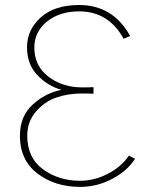

<svg xmlns="http://www.w3.org/2000/svg" viewBox="-20 -729 603 767"><path d="M59.6 -186.5Q59.6 -264.6 110.4 -311Q161.1 -357.4 225.6 -370.1Q171.9 -384.8 129.9 -428.2Q87.9 -471.7 87.9 -540Q87.9 -610.4 143.1 -659.7Q198.2 -709 295.9 -709Q431.6 -709 500 -585L473.6 -574.2Q414.1 -683.6 295.9 -683.6Q218.8 -683.6 168 -643.1Q117.2 -602.5 117.2 -539.1Q117.2 -465.8 173.3 -422.9Q229.5 -379.9 308.6 -379.9Q345.7 -379.9 353.5 -380.9V-354.5Q343.8 -355.5 304.7 -355.5Q252 -355.5 205.1 -339.4Q158.2 -323.2 123.5 -283.2Q88.9 -243.2 88.9 -186.5Q88.9 -98.6 151.9 -52.7Q214.8 -6.8 299.8 -6.8Q356.4 -6.8 410.6 -34.7Q464.8 -62.5 495.1 -107.4L519.5 -94.7Q488.3 -45.9 427.7 -14.2Q367.2 17.6 299.8 17.6Q200.2 17.6 129.9 -35.6Q59.6 -88.9 59.6 -186.5Z"/></svg>

Font: Gothic A1 Thin
Style: Regular
Weight: 250
Designer: HanYang I&C Co.,Ltd.
Foundry: HanYang I&C Co.,Ltd.
Version: Version 2.50